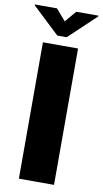

<svg xmlns="http://www.w3.org/2000/svg" viewBox="-151 -944 530 990"><g transform="rotate(10 114.5 -449.5)"><path d="M207 -714V0H23V-714ZM281 -895 139 -761H90L-52 -895V-899H64L114 -841H116L165 -899H281Z"/></g></svg>

Font: Non Bureau Extended
Style: Bold
Weight: 700
Width: 7
Designer: Jona Saucedo
Foundry: Non Foundry
Version: Version 1.000; ttfautohint (v1.8.4)